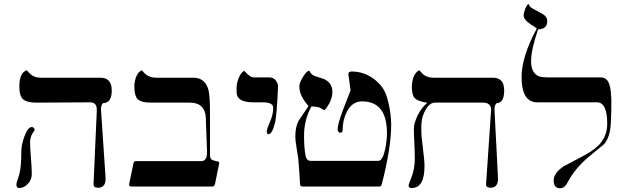

<svg xmlns="http://www.w3.org/2000/svg" viewBox="-20 -951 3159 979"><path d="M505.4 -425.3Q494.1 -415 495.1 -389.6L518.1 -48.3Q522 6.3 480 6.3Q456.1 6.3 457 -12.7L473.6 -387.2Q475.1 -429.2 440.4 -429.2L165 -427.7Q116.7 -427.7 97.7 -444.8Q78.6 -461.9 78.6 -510.3Q78.6 -580.1 116.7 -592.8Q123 -585 131.8 -576.2Q153.3 -554.7 189 -554.7H491.2Q549.8 -555.2 549.8 -490.2Q549.8 -425.3 505.4 -425.3ZM154.8 -284.2Q133.3 -257.3 133.3 -227.1Q133.3 -199.2 137.7 -145.3Q142.1 -91.3 142.1 -63.5Q142.1 -35.6 122.6 -13.9Q103 7.8 76.2 7.8Q63.5 7.8 63.5 -12.7Q63.5 -16.6 77.6 -59.6Q88.9 -96.2 88.9 -182.6Q88.9 -211.9 104 -253.9Q121.6 -303.2 142.1 -303.2Q149.9 -303.2 154.3 -296.1Q158.7 -289.1 154.8 -284.2Z M1097.7 -118.2 1076.2 -12.7Q1072.3 0 1063.5 0H649.4Q638.2 0 638.2 -11.2L661.1 -120.6Q663.6 -129.4 672.4 -129.4H1006.3Q1036.6 -129.4 1035.6 -177.7L1029.3 -351.6Q1025.4 -427.7 946.8 -427.7H751Q700.2 -427.7 682.6 -444.8Q665 -461.9 665 -510.3Q665 -530.8 672.4 -554.7Q683.6 -585 703.1 -592.8Q709.5 -585 718.3 -576.2Q741.2 -554.7 775.4 -554.7H966.8Q1025.4 -554.7 1043 -492.7Q1050.8 -460.9 1050.8 -372.1V-160.2Q1050.8 -138.7 1065.4 -134Q1080.1 -129.4 1093.8 -127Q1097.7 -124.5 1097.7 -118.2Z M1397.5 -506.3Q1391.1 -356.4 1381.8 -323.7Q1367.7 -266.6 1349.1 -266.6Q1340.3 -266.6 1340.3 -281.7Q1340.3 -293 1356.7 -329.8Q1373 -366.7 1373 -399.9Q1374.5 -429.2 1319.8 -429.2H1272.9Q1188 -429.2 1186.5 -478.5V-506.3Q1186.5 -525.4 1196.8 -552.2Q1209.5 -584 1227.1 -590.3Q1224.6 -588.9 1242.4 -572.5Q1260.3 -556.2 1272.9 -556.2H1354Q1375.5 -556.2 1387.2 -539.6Q1398.9 -522.9 1397.5 -506.3Z M1974.6 -314.9Q1974.6 -196.8 1926.3 -10.3Q1923.8 0 1915 0H1521.5Q1511.2 0 1509.8 -12.7Q1508.3 -54.7 1501 -139.6Q1501 -144.5 1492.2 -198.2Q1485.8 -232.4 1485.8 -255.4Q1485.8 -303.7 1502.4 -335Q1506.3 -341.3 1553.2 -410.2Q1506.3 -462.4 1506.3 -510.3Q1506.3 -529.3 1525.4 -559.8Q1544.4 -590.3 1557.1 -590.3L1564.9 -578.1Q1572.3 -566.4 1595.2 -560.1Q1614.3 -553.7 1631.8 -548.3Q1674.8 -527.8 1674.8 -483.9Q1674.8 -434.6 1634.3 -388.7Q1626.5 -393.6 1610.4 -402.3Q1596.2 -407.2 1568.4 -408.7Q1530.3 -341.3 1530.3 -258.8Q1530.3 -196.8 1538.1 -157.2Q1543 -130.4 1564.5 -130.9H1909.7Q1931.2 -130.9 1944.3 -191.9Q1953.1 -236.3 1953.1 -271.5Q1953.1 -434.1 1826.2 -434.1Q1775.4 -434.1 1748.5 -380.9Q1727.1 -338.9 1727.1 -288.1Q1727.1 -273.9 1715.8 -274.4Q1701.7 -274.4 1701.7 -293.5Q1701.7 -317.4 1728.5 -389.6Q1749 -440.4 1767.6 -490.2Q1756.3 -571.3 1756.3 -572.8Q1756.3 -586.9 1773.9 -586.4Q1835 -586.4 1886.5 -548.3Q1938 -510.3 1954.1 -452.1Q1974.6 -379.9 1974.6 -314.9Z M2512.7 -425.3Q2500 -415 2501.5 -389.6L2519 -48.3Q2522.9 6.3 2481 6.3Q2457 6.3 2458.5 -12.7L2483.9 -387.2Q2486.3 -427.7 2441.9 -427.7H2198.2Q2171.4 -427.7 2151.1 -392.8Q2130.9 -357.9 2129.4 -323.7Q2127.9 -313.5 2128.4 -284.2Q2128.4 -253.9 2136.5 -193.6Q2144.5 -133.3 2144.5 -104Q2144.5 7.8 2078.6 7.8Q2063.5 7.8 2063.5 -4.9Q2063.5 -11.2 2076.2 -42Q2095.2 -88.9 2095.2 -142.1Q2095.2 -167.5 2092.8 -217.8Q2090.3 -268.1 2090.3 -293.5Q2090.3 -322.8 2109.4 -362.1Q2128.4 -401.4 2158.7 -426.8Q2107.9 -434.6 2092.8 -453.1Q2080.1 -468.3 2080.1 -510.3Q2080.1 -530.8 2087.4 -554.7Q2098.6 -585 2118.2 -592.8Q2124.5 -585 2133.3 -576.2Q2154.8 -554.7 2190.4 -554.7H2492.7Q2550.8 -555.2 2550.8 -490.2Q2550.8 -425.3 2512.7 -425.3Z M3094.2 -318.8Q3090.3 -250.5 3060.1 -215.8Q3019.5 -181.6 2977.5 -147.5Q2909.2 -88.9 2873 -19Q2858.9 8.8 2835 8.8Q2803.2 8.8 2803.2 -31.7Q2803.2 -68.4 2854 -103Q2861.8 -107.9 2935.5 -146Q3001.5 -179.2 3031.7 -209.5Q3076.2 -255.4 3076.2 -318.8Q3076.2 -429.2 3024.4 -429.2H2719.7Q2639.6 -429.2 2639.6 -558.6Q2639.6 -662.6 2717.3 -806.2Q2709.5 -812.5 2690.4 -823.7Q2649.9 -850.6 2649.9 -872.1Q2649.9 -883.3 2658.2 -905.8Q2666.5 -928.2 2676.3 -930.7V-929.2Q2678.7 -921.4 2684.6 -915.3Q2690.4 -909.2 2739.7 -883.8Q2770 -868.7 2770.5 -844.2Q2770.5 -802.2 2723.6 -801.3Q2688 -697.3 2688 -638.7Q2688 -580.1 2726.1 -562.5Q2741.2 -556.2 2785.6 -556.2H3044.4Q3076.2 -556.2 3087.9 -518.1Q3103 -471.2 3094.2 -318.8Z"/></svg>

Font: Accordance
Style: Italic
Weight: 400
Italic angle: -11°
Version: Version 1.2 (build January 31, 2020) Miklal Software Solutio